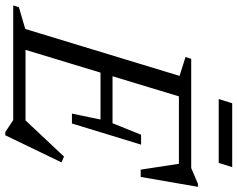

<svg xmlns="http://www.w3.org/2000/svg" viewBox="-124 -762 898 726"><g transform="rotate(90 325.0 -399.0)"><path d="M249 -629 177.5 -651.5 184.5 -673H340.5L136.5 0H-17.5L-10.5 -21.5L71.5 -45.5ZM579.5 -638.5 600 -626.5H277.5L293 -673H597.5L657 -698.5H668.5L631 -482H603.5ZM461.5 30 416 0H87L102 -46.5H446.5L405.5 -34L554 -192L576 -182.5L473.5 30ZM429 -222H391.5L414 -330H188L201.5 -375.5H428L471.5 -483.5H509L469 -353ZM336.5 -777 352.5 -828H594L578 -777Z"/></g></svg>

Font: Newsreader 17pt
Style: Italic
Weight: 400
Italic angle: -17°
Version: Version 1.003